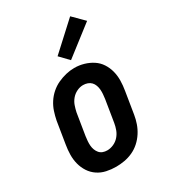

<svg xmlns="http://www.w3.org/2000/svg" viewBox="-191 -881 883 989"><g transform="rotate(-30 250.0 -387.0)"><path d="M205 8Q176 8 148 2Q120 -4 97 -19.5Q74 -35 59 -58Q44 -81 37 -108Q30 -135 30.5 -164Q31 -193 36 -222L57 -352Q62 -377 70 -401.5Q78 -426 92.5 -448.5Q107 -471 127.5 -489Q148 -507 172 -518Q196 -529 221 -535Q246 -541 271 -541Q300 -541 327.5 -533Q355 -525 378 -510Q401 -495 416 -472Q431 -449 438 -422Q445 -395 444.5 -366Q444 -337 439 -308L418 -178Q414 -153 405.5 -128.5Q397 -104 382.5 -81.5Q368 -59 348 -41Q328 -23 304 -12Q280 -1 254.5 3.5Q229 8 205 8ZM207 -88Q226 -88 245 -96.5Q264 -105 277.5 -120.5Q291 -136 298 -155Q305 -174 308 -193L329 -323Q331 -337 332 -350.5Q333 -364 332 -377Q331 -390 326.5 -402.5Q322 -415 313.5 -424Q305 -433 292.5 -437.5Q280 -442 266 -442Q247 -442 228.5 -433Q210 -424 197 -408.5Q184 -393 177.5 -374.5Q171 -356 167 -337L146 -207Q144 -193 143 -179.5Q142 -166 143 -153Q144 -140 148.5 -128Q153 -116 161 -106.5Q169 -97 181 -92.5Q193 -88 207 -88ZM277 -584 227 -636 386 -782 450 -718Z"/></g></svg>

Font: Iosevka Slab Oblique
Style: Bold
Weight: 700
Italic angle: -9°
Monospace: yes
Designer: Belleve Invis
Foundry: Belleve Invis
Version: Version 11.1.1; ttfautohint (v1.8.3)